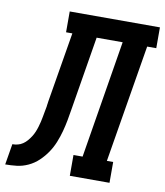

<svg xmlns="http://www.w3.org/2000/svg" viewBox="-139 -803 749 872"><g transform="rotate(10 236.0 -367.5)"><path d="M-56 0 -40 -96Q-28 -96 -15.5 -99Q-3 -102 8 -109.5Q19 -117 27.5 -127Q36 -137 43 -148Q50 -159 55 -171Q60 -183 63.5 -195Q67 -207 70 -219Q73 -231 75 -243.5Q77 -256 79.5 -268Q82 -280 84 -292Q84 -295 84.5 -297Q85 -299 85 -301L86 -307Q86 -309 86.5 -311Q87 -313 87 -315L141 -639H112V-735H528V-639H486L396 -96H425V0H242V-96H284L373 -639H253L197 -299Q193 -273 188 -246.5Q183 -220 176 -194Q169 -168 158.5 -142Q148 -116 132.5 -93Q117 -70 96 -50Q75 -30 49 -18Q23 -6 -3.5 -3Q-30 0 -56 0Z"/></g></svg>

Font: Iosevka Curly Slab Oblique
Style: Bold
Weight: 700
Italic angle: -9°
Monospace: yes
Designer: Belleve Invis
Foundry: Belleve Invis
Version: Version 11.1.0; ttfautohint (v1.8.3)